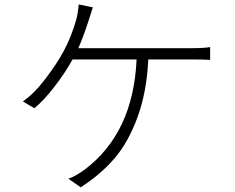

<svg xmlns="http://www.w3.org/2000/svg" viewBox="-20 -799 1040 849"><path d="M326.2 -585.9H822.3Q882.8 -585.9 909.2 -590.8V-534.2Q881.8 -536.1 822.3 -536.1H635.7Q628.9 -391.6 587.9 -280.3Q546.9 -168.9 485.8 -98.1Q424.8 -27.3 336.9 29.3L282.2 -8.8Q312.5 -18.6 355.5 -49.8Q569.3 -211.9 584 -536.1H300.8Q268.6 -477.5 220.7 -415.5Q172.9 -353.5 131.8 -320.3L81.1 -350.6Q129.9 -383.8 180.2 -449.7Q230.5 -515.6 260.7 -571.3Q295.9 -636.7 317.4 -712.9Q325.2 -744.1 328.1 -779.3L390.6 -766.6Q389.6 -762.7 381.8 -739.3Q374 -715.8 370.1 -703.1Q348.6 -635.7 326.2 -585.9Z"/></svg>

Font: GenEi Gothic M Light
Style: Regular
Weight: 300
Designer: o_tamon (Modified); [Source Han Sans]
Ryoko NISHIZUKA  (kana & ideographs); Paul D. Hunt (Latin, Greek & Cyrillic); Wenl
Version: Version 1.1a;Original Version 1.004